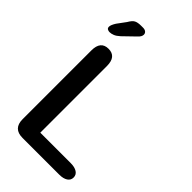

<svg xmlns="http://www.w3.org/2000/svg" viewBox="-251 -895 967 967"><g transform="rotate(45 233.0 -411.0)"><path d="M164.5 -82H381.5Q410 -82 426.5 -71.2Q443 -60.5 443 -41Q443 -21.5 426.5 -10.8Q410 0 381.5 0H120Q53.5 0 53.5 -67V-557Q53.5 -624 109 -624Q164.5 -624 164.5 -557ZM52.5 -686.5Q45.5 -686.5 38.5 -690.2Q31.5 -694 31.5 -704Q31.5 -716.5 46 -739.5L79.5 -785Q93 -808.5 106 -815.2Q119 -822 143.5 -822H156.5Q169.5 -822 177 -815.8Q184.5 -809.5 184.5 -799.5Q184.5 -785.5 168 -770.5L106.5 -711Q91 -697 77.8 -691.8Q64.5 -686.5 52.5 -686.5Z"/></g></svg>

Font: Sono Medium
Style: Regular
Weight: 500
Designer: Tyler Finck
Foundry: Tyler Finck
Version: Version 2.112